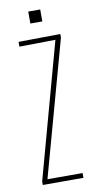

<svg xmlns="http://www.w3.org/2000/svg" viewBox="-83 -752 406 791"><g transform="rotate(-10 119.5 -357.0)"><path d="M30 0V-15L185 -580L34 -578V-598L209 -600V-585L53 -20H200V0ZM95 -664V-714H145V-664Z"/></g></svg>

Font: Big Shoulders Display Thin
Style: Regular
Weight: 100
Designer: Patric King
Foundry: XO Type Co
Version: Version 1.000; ttfautohint (v1.8.2)